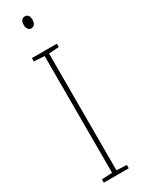

<svg xmlns="http://www.w3.org/2000/svg" viewBox="-240 -932 700 953"><g transform="rotate(-30 109.5 -455.5)"><path d="M111 -911C91 -911 85 -893 85 -877C85 -859 93 -843 110 -843C126 -843 136 -857 136 -878C136 -894 130 -911 111 -911ZM181 0V-19L123 -22V-691L181 -695V-714H38V-695L98 -691V-22L38 -19V0Z"/></g></svg>

Font: Noto Sans Kannada ExtraCondensed Thin
Style: Regular
Weight: 100
Width: 2
Designer: Jelle Bosma - Monotype Design Team
Foundry: Monotype Imaging Inc.
Version: Version 2.005